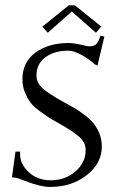

<svg xmlns="http://www.w3.org/2000/svg" viewBox="-20 -702 444 732"><path d="M141.6 -600.6 242.2 -681.6H265.6L366.2 -600.6L345.7 -577.1L253.9 -658.2L162.1 -577.1ZM25.4 -25.4 39.1 -124H56.6V-113.3Q56.6 -76.2 89.8 -45.4Q123 -14.6 173.8 -14.6Q228.5 -14.6 267.6 -48.3Q306.6 -82 306.6 -129.9Q306.6 -158.2 282.7 -179.7Q258.8 -201.2 205.1 -231.4Q178.7 -246.1 165 -254.9Q151.4 -263.7 128.9 -280.3Q106.4 -296.9 95.2 -312.5Q84 -328.1 74.7 -350.6Q65.4 -373 65.4 -399.4Q65.4 -464.8 115.2 -501.5Q165 -538.1 242.2 -538.1Q260.7 -538.1 293.9 -530.3Q312.5 -525.4 320.3 -525.4Q338.9 -525.4 347.2 -534.2Q355.5 -543 361.3 -561.5L363.3 -566.4L377.9 -562.5L351.6 -452.1L340.8 -457Q323.2 -474.6 292.5 -491.7Q261.7 -508.8 240.2 -508.8Q187.5 -508.8 153.3 -483.9Q119.1 -459 119.1 -414.1Q119.1 -385.7 143.1 -364.7Q167 -343.8 221.7 -313.5Q248 -298.8 263.7 -290Q279.3 -281.2 301.8 -264.2Q324.2 -247.1 336.9 -231.4Q349.6 -215.8 358.9 -192.9Q368.2 -169.9 368.2 -143.6Q368.2 -79.1 310.5 -34.2Q252.9 10.7 171.9 10.7Q133.8 10.7 74.2 -12.7Q43 -25.4 32.2 -25.4Z"/></svg>

Font: Kleymisska
Style: Regular
Weight: 500
Italic angle: -8°
Designer: gluk
Foundry: gluk
Version: Version 0.298